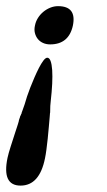

<svg xmlns="http://www.w3.org/2000/svg" viewBox="-52 -366 343 618"><path d="M60.5 -283.7Q63 -296.9 70.1 -308.1Q77.1 -319.3 87.4 -327.9Q97.7 -336.4 109.9 -341.3Q122.1 -346.2 134.8 -346.2Q195.3 -346.2 182.6 -283.7Q169.4 -223.1 109.4 -223.1Q96.7 -223.1 86.4 -227.8Q76.2 -232.4 69.6 -240.7Q63 -249 60.3 -260Q57.6 -271 60.5 -283.7ZM-27.8 142.1Q-24.9 128.4 -17.6 105.5Q-10.3 82.5 -2 57.1Q0.5 50.8 2.2 44.4Q3.9 38.1 6.3 31.7Q6.3 30.8 6.8 29.3Q7.3 27.8 7.8 26.9Q7.8 24.9 9.3 19.5Q9.3 20 10.3 17.1Q10.7 15.1 11.2 13.9Q11.7 12.7 12.2 11.7L13.2 7.3Q15.6 4.9 15.6 2.4L17.1 0L17.6 -2.4Q17.6 -2.9 17.8 -3.2Q18.1 -3.4 18.1 -4.4Q18.6 -5.9 19 -6.8Q19.5 -7.8 20 -9.3Q21 -13.2 22 -14.2L21.5 -13.7Q25.4 -23.9 27.6 -31Q29.8 -38.1 30.3 -40Q31.2 -43.9 35.2 -55.9Q39.1 -67.9 45.2 -83.5Q51.3 -99.1 58.6 -116Q65.9 -132.8 73.2 -147.2Q80.6 -161.6 87.6 -170.9Q94.7 -180.2 100.1 -180.2Q106.9 -180.2 110.8 -169.7Q114.7 -159.2 116 -140.4Q117.2 -121.6 116 -96.2Q114.7 -70.8 111.3 -40.5Q110.4 -35.2 109.9 -25.4Q109.4 -15.6 109.4 -3.9L108.9 -1.5Q108.4 0 108.6 0.2Q108.9 0.5 108.9 1Q107.9 4.9 108.4 5.4Q106.9 22.5 105.2 42Q103.5 61.5 101.6 80.3Q99.6 99.1 97.4 115.7Q95.2 132.3 92.8 143.6Q75.2 231.4 14.2 231.4Q-46.4 231.4 -27.8 142.1Z"/></svg>

Font: XB Khoramshahr
Style: Bold Italic
Weight: 700
Italic angle: -12°
Designer: Behnam
Foundry: Irmug
Version: Version 8.005 2009